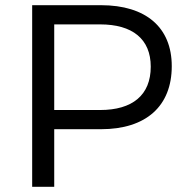

<svg xmlns="http://www.w3.org/2000/svg" viewBox="-20 -720 709 740"><path d="M369 -700H104V0H189V-222H369C543 -222 642 -311 642 -465C642 -614 543 -700 369 -700ZM366 -296H189V-626H366C490 -626 561 -570 561 -463C561 -353 490 -296 366 -296Z"/></svg>

Font: Juman Normal
Style: Regular
Weight: 300
Designer: Bandar Raffah (Arabic) Julieta Ulanovsky (Latin)
Foundry: Caramella
Version: Version 5.022;PS 005.022;hotconv 1.0.88;makeotf.lib2.5.64775